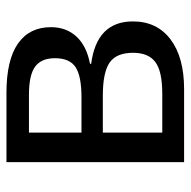

<svg xmlns="http://www.w3.org/2000/svg" viewBox="-18 -550 568 571"><g transform="rotate(-90 265.5 -264.0)"><path d="M275.4 -528.3Q373 -528.3 421.9 -494.1Q470.7 -460 470.7 -396Q470.7 -350.6 442.9 -320.3Q415 -290 361.8 -279.8V-276.4Q487.8 -259.8 487.8 -152.3Q487.8 -80.6 434.3 -40.3Q380.9 0 286.6 0H69.3V-528.3ZM157.2 -305.2H262.7Q325.2 -305.2 351.8 -322.8Q378.4 -340.3 378.4 -384.3Q378.4 -424.3 353.5 -442.9Q328.6 -461.4 269.5 -461.4H157.2ZM157.2 -64.9H272.5Q339.8 -64.9 367.2 -85.7Q394.5 -106.4 394.5 -151.9Q394.5 -201.2 365.5 -221.4Q336.4 -241.7 266.6 -241.7H157.2Z"/></g></svg>

Font: Arimo Nerd Font
Style: Regular
Weight: 400
Designer: Steve Matteson
Foundry: Monotype Imaging Inc.
Version: Version 1.33;Nerd Fonts 3.2.1